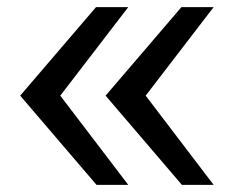

<svg xmlns="http://www.w3.org/2000/svg" viewBox="-20 -518 675 538"><path d="M489.7 0 275.9 -250 488.3 -498H578.6L388.2 -250L578.6 0ZM250.5 0 36.6 -250 249 -498H339.4L148.9 -250L339.4 0Z"/></svg>

Font: Andika Phon
Style: Regular
Weight: 400
Designer: Victor Gaultney, Annie Olsen, Julie Remington, Don Collingsworth, Eric Hays, Becca Hirsbrunner
Foundry: SIL International
Version: Version 5.000